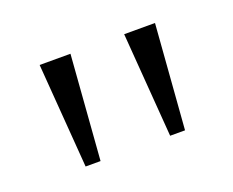

<svg xmlns="http://www.w3.org/2000/svg" viewBox="-52 -705 459 378"><g transform="rotate(-20 177.0 -515.5)"><path d="M72.9 -406.2 56.2 -625H120.8L104.2 -406.2ZM250 -406.2 233.3 -625H297.9L281.2 -406.2Z"/></g></svg>

Font: Afacad Flux Light
Style: Regular
Weight: 300
Designer: Kristian Moeller
Foundry: Dicotype
Version: Version 1.100